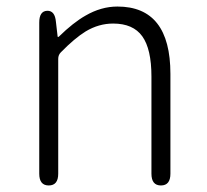

<svg xmlns="http://www.w3.org/2000/svg" viewBox="-20 -567 633 587"><path d="M129 0Q100 0 100 -36V-498Q100 -533 124 -534Q148 -535 151 -500L156 -457Q156 -452 160 -455Q204 -498 241 -519Q289 -547 339 -547Q501 -547 501 -341V-36Q501 0 472 0Q443 0 443 -36V-333Q443 -417 415 -456Q387 -495 326 -495Q282 -495 242 -471Q208 -450 166 -407Q158 -399 158 -387V-36Q158 0 129 0Z"/></svg>

Font: Resource Han Rounded KR Light
Style: Regular
Weight: 300
Designer: Cyano Hao (round all glyphs); Ryoko NISHIZUKA 西塚涼子 (kana, bopomofo & ideographs); Paul D. Hunt (Latin, Greek & Cyrillic)
Foundry: Cyano Hao
Version: 0.990